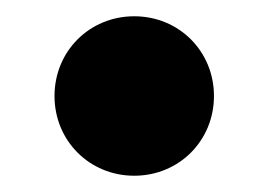

<svg xmlns="http://www.w3.org/2000/svg" viewBox="-20 -206 316 236"><path d="M243 -88C243 -143 200 -186 145 -186C90 -186 47 -143 47 -88C47 -33 90 10 145 10C200 10 243 -33 243 -88Z"/></svg>

Font: GFS Jackson
Style: Regular
Weight: 400
Designer: George Matthiopoulos
Foundry: George Matthiopoulos
Version: Version 1.0